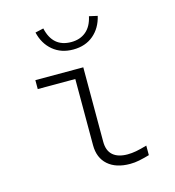

<svg xmlns="http://www.w3.org/2000/svg" viewBox="-107 -794 813 894"><g transform="rotate(-15 300.0 -347.0)"><path d="M411 10Q343 10 304.5 -24Q266 -58 266 -119V-438H85V-481H316V-122Q316 -79 340.5 -57.5Q365 -36 411 -36Q431 -36 452.5 -40Q474 -44 505 -53V-7Q477 1 455 5.5Q433 10 411 10ZM293 -573Q235 -573 195.5 -606Q156 -639 143 -695L183 -704Q204 -609 293 -609Q336 -609 364.5 -633Q393 -657 403 -704L443 -695Q430 -639 391 -606Q352 -573 293 -573Z"/></g></svg>

Font: Red Hat Mono
Style: Regular
Weight: 300
Monospace: yes
Designer: Pentagram, MCKL
Foundry: Pentagram, MCKL
Version: Version 1.023